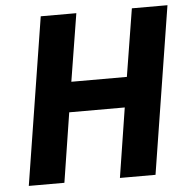

<svg xmlns="http://www.w3.org/2000/svg" viewBox="-51 -755 793 806"><g transform="rotate(-5 345.5 -352.5)"><path d="M38 0 150 -705H300L254 -420H488L534 -705H684L572 0H422L468 -293H234L188 0Z"/></g></svg>

Font: Nunito Sans 7pt Condensed ExtraBold
Style: Italic
Weight: 800
Width: 3
Italic angle: -9°
Designer: Vernon Adams
Foundry: Vernon Adams
Version: Version 3.101;gftools[0.9.27]